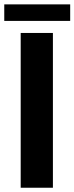

<svg xmlns="http://www.w3.org/2000/svg" viewBox="-21 -880 349 900"><path d="M0 0ZM227 0H76V-725.5H227ZM-1 -859.5H308V-782H-1Z"/></svg>

Font: Lato Heavy
Style: Regular
Weight: 800
Designer: Lukasz Dziedzic
Foundry: tyPoland Lukasz Dziedzic
Version: Version 2.007; 2014-02-27